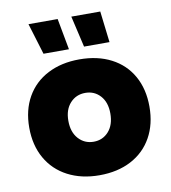

<svg xmlns="http://www.w3.org/2000/svg" viewBox="-85 -831 816 914"><g transform="rotate(-10 323.0 -374.5)"><path d="M32 -272Q32 -357 68 -420Q104 -483 170 -517Q236 -551 323 -551Q411 -551 476.5 -517Q542 -483 577.5 -420Q613 -357 613 -272Q613 -187 577.5 -123.5Q542 -60 476.5 -25.5Q411 9 323 9Q236 9 170 -25.5Q104 -60 68 -123.5Q32 -187 32 -272ZM424 -272Q424 -326 395.5 -357.5Q367 -389 323 -389Q279 -389 250 -357.5Q221 -326 221 -272Q221 -217 250 -185Q279 -153 323 -153Q367 -153 395.5 -185Q424 -217 424 -272ZM321 -758H461L479 -607H356ZM114 -758H255L283 -607H160Z"/></g></svg>

Font: Chess Sans ExtraBold
Style: Regular
Weight: 800
Designer: Wolf Bōese
Foundry: Wolf Bōese
Version: Version 7.223